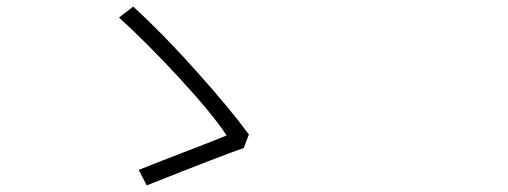

<svg xmlns="http://www.w3.org/2000/svg" viewBox="-20 -646 1540 582"><path d="M718.8 -197.3Q650.4 -173.8 424.8 -84L400.4 -130.9Q433.6 -144.5 537.6 -184.6Q641.6 -224.6 667 -235.4Q623 -301.8 524.9 -408.2Q426.8 -514.6 340.8 -592.8L383.8 -626Q475.6 -542 577.1 -428.2Q678.7 -314.5 734.4 -238.3Z"/></svg>

Font: Bpmf Zihi Sans Light
Style: Light
Weight: 300
Foundry: But Ko
Version: Version 1.320